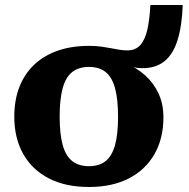

<svg xmlns="http://www.w3.org/2000/svg" viewBox="-20 -734 756 766"><path d="M218 -269Q218 -200 230 -156Q242 -112 268 -91.5Q294 -71 335 -71Q376 -71 401.5 -91.5Q427 -112 439 -155.5Q451 -199 451 -269Q451 -338 439 -382Q427 -426 401.5 -446.5Q376 -467 335 -467Q294 -467 268 -446.5Q242 -426 230 -382Q218 -338 218 -269ZM511 -452 482 -481Q525 -464 559 -433.5Q593 -403 612.5 -361Q632 -319 632 -266Q632 -182 596.5 -119.5Q561 -57 494.5 -22.5Q428 12 335 12Q241 12 174.5 -22.5Q108 -57 72.5 -120Q37 -183 37 -269Q37 -334 57 -386Q77 -438 115.5 -475Q154 -512 209.5 -531.5Q265 -551 335 -551Q363 -551 384.5 -548Q406 -545 423.5 -541.5Q441 -538 457 -535.5Q473 -533 488 -533Q521 -533 540 -554.5Q559 -576 568 -616.5Q577 -657 580 -714H709Q706 -631 688.5 -574.5Q671 -518 636.5 -490Q602 -462 549 -462Q541 -462 533.5 -462.5Q526 -463 518 -465Q510 -467 502.5 -469Q495 -471 488 -473.5Q481 -476 473 -479L511 -483Z"/></svg>

Font: Roboto Serif
Style: Bold
Weight: 700
Designer: Greg Gazdowicz
Foundry: Commercial Type
Version: Version 1.008